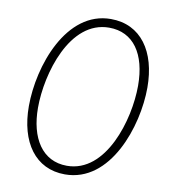

<svg xmlns="http://www.w3.org/2000/svg" viewBox="-81 -775 747 849"><g transform="rotate(10 293.0 -350.0)"><path d="M267 6C471 6 560 -261 560 -435C560 -597 484 -706 349 -706C149 -706 58 -445 58 -264C58 -102 134 6 267 6ZM269 -33C158 -33 99 -128 99 -264C99 -417 171 -667 348 -667C457 -667 518 -579 518 -436C518 -282 444 -33 269 -33Z"/></g></svg>

Font: Fixel Text 20240404 ExtraLight
Style: Italic
Weight: 200
Width: 4
Italic angle: -10°
Designer: AlfaBravo + MacPaw
Foundry: Kyrylo Tkachov, Marchela Mozhyna, Serhii Makarenko, Maria Weinstein, Zakhar Kryvoshyya
Version: Version 1.211;Glyphs 3.2 (3225)